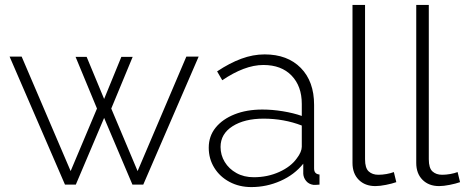

<svg xmlns="http://www.w3.org/2000/svg" viewBox="-20 -750 1889 780"><path d="M737 -520H787L562 0H518L403 -271L288 0H244L19 -520H68L267 -55L374 -309L287 -519H332L403 -348L473 -519H519L432 -309L539 -55Z M828 -150Q828 -197 856 -231.5Q884 -266 933 -285.5Q982 -305 1046 -305Q1086 -305 1129 -298Q1172 -291 1206 -279V-328Q1206 -400 1164.5 -443Q1123 -486 1050 -486Q1011 -486 969 -470Q927 -454 883 -424L862 -460Q913 -494 960.5 -511.5Q1008 -529 1055 -529Q1148 -529 1202 -474Q1256 -419 1256 -324V-66Q1256 -54 1261.5 -48Q1267 -42 1278 -41V0Q1269 1 1263 1Q1257 1 1253 1Q1234 -2 1223.5 -15Q1213 -28 1212 -44V-85Q1176 -40 1119.5 -15Q1063 10 1001 10Q952 10 912.5 -11Q873 -32 850.5 -68.5Q828 -105 828 -150ZM1186 -107Q1196 -120 1201 -132Q1206 -144 1206 -154V-240Q1170 -254 1131 -261Q1092 -268 1051 -268Q973 -268 924.5 -237Q876 -206 876 -153Q876 -120 893 -92Q910 -64 940.5 -47Q971 -30 1011 -30Q1067 -30 1114.5 -51.5Q1162 -73 1186 -107Z M1412 -730H1463V-103Q1463 -67 1478 -53.5Q1493 -40 1517 -40Q1533 -40 1550 -43Q1567 -46 1580 -51L1590 -10Q1573 -4 1548 1Q1523 6 1505 6Q1463 6 1437.5 -19.5Q1412 -45 1412 -88Z M1671 -730H1722V-103Q1722 -67 1737 -53.5Q1752 -40 1776 -40Q1792 -40 1809 -43Q1826 -46 1839 -51L1849 -10Q1832 -4 1807 1Q1782 6 1764 6Q1722 6 1696.5 -19.5Q1671 -45 1671 -88Z"/></svg>

Font: Raleway Thin Light
Style: Regular
Weight: 300
Version: Version 4.026